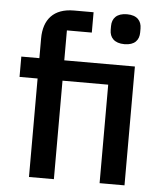

<svg xmlns="http://www.w3.org/2000/svg" viewBox="-53 -790 707 837"><g transform="rotate(5 300.5 -372.0)"><path d="M105 -431H26V-520H105V-606C105 -690 149 -740 237 -740H323V-651H214V-520H523V0H414V-431H214V0H105ZM469 -613C424 -613 404 -637 404 -670V-687C404 -720 424 -744 469 -744C514 -744 533 -720 533 -687V-670C533 -637 514 -613 469 -613Z"/></g></svg>

Font: Plexus Sans Medium
Style: Regular
Weight: 500
Version: Version 2.001;PS 002.001;hotconv 1.0.70;makeotf.lib2.5.58329